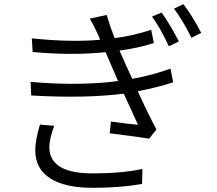

<svg xmlns="http://www.w3.org/2000/svg" viewBox="-20 -859 1040 922"><path d="M171.9 -260.7 240.2 -254.9Q216.8 -190.4 216.8 -153.3Q216.8 -26.4 423.8 -26.4Q567.4 -26.4 664.1 -47.9L662.1 24.4Q555.7 43 425.8 43Q293 43 221.2 -2.4Q149.4 -47.9 149.4 -137.7Q149.4 -185.5 171.9 -260.7ZM798.8 -529.3 811.5 -463.9Q734.4 -438.5 641.6 -420.9Q690.4 -313.5 731.4 -237.3L696.3 -193.4Q640.6 -202.1 506.8 -218.8L512.7 -275.4Q594.7 -263.7 642.6 -259.8Q636.7 -272.5 612.8 -325.2Q588.9 -377.9 574.2 -409.2Q390.6 -385.7 129.9 -400.4L127 -465.8Q357.4 -445.3 546.9 -469.7Q542 -481.4 528.3 -512.7Q514.6 -543.9 508.8 -557.6Q497.1 -585.9 487.3 -608.4Q321.3 -591.8 136.7 -609.4L132.8 -674.8Q320.3 -655.3 460.9 -668Q449.2 -697.3 446.3 -702.1Q431.6 -735.4 411.1 -769.5L492.2 -787.1Q505.9 -739.3 530.3 -675.8Q620.1 -687.5 706.1 -715.8L718.8 -652.3Q643.6 -627.9 553.7 -616.2Q558.6 -604.5 572.3 -575.2Q579.1 -557.6 615.2 -480.5Q709 -497.1 798.8 -529.3ZM710 -779.3 755.9 -798.8Q796.9 -741.2 838.9 -660.2L791 -636.7Q749 -726.6 710 -779.3ZM815.4 -817.4 860.4 -838.9Q899.4 -790 946.3 -701.2L899.4 -677.7Q856.4 -763.7 815.4 -817.4Z"/></svg>

Font: Gen Shin Gothic Monospace Normal
Style: Regular
Weight: 350
Designer: [Source Han Sans]
Ryoko NISHIZUKA  (kana & ideographs); Paul D. Hunt (Latin, Greek & Cyrillic); Wenlong ZHANG  (bopomofo
Version: Version 1.002.20150607